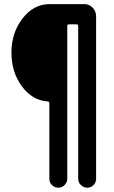

<svg xmlns="http://www.w3.org/2000/svg" viewBox="-20 -750 540 910"><path d="M204.1 -269.5Q132.8 -274.4 83.5 -341.3Q34.2 -408.2 34.2 -500Q34.2 -594.7 86.9 -662.6Q139.6 -730.5 213.9 -730.5H379.9Q403.3 -730.5 419.4 -713.4Q435.5 -696.3 435.5 -672.9V97.7Q435.5 114.3 423.3 127Q411.1 139.6 394 139.6Q377 139.6 363.8 127.4Q350.6 115.2 350.6 97.7V-626Q350.6 -634.8 342.8 -634.8H306.6Q298.8 -634.8 298.8 -626V97.7Q298.8 114.3 286.1 127Q273.4 139.6 256.3 139.6Q239.3 139.6 226.6 127.4Q213.9 115.2 213.9 97.7V-260.7Q213.9 -269.5 204.1 -269.5Z"/></svg>

Font: Rounded Mgen+ 1m medium
Style: Regular
Weight: 500
Designer: [Source Han Sans]
Ryoko NISHIZUKA  (kana & ideographs); Paul D. Hunt (Latin, Greek & Cyrillic); Wenlong ZHANG  (bopomofo
Version: Version 1.059.20150602